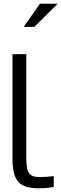

<svg xmlns="http://www.w3.org/2000/svg" viewBox="-20 -1000 329 1029"><path d="M196 -51C139 -51 121 -69 121 -153V-710H47V-153C47 -33 80 9 187 9C215 9 242 7 268 2V-56C244 -53 214 -51 196 -51ZM107 -856H164L289 -980H194Z"/></svg>

Font: LT Wave Light
Style: Regular
Weight: 300
Designer: Daniel Lyons
Version: Version 2.5 (Glyphs App)